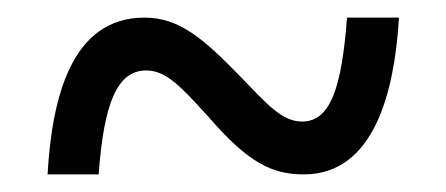

<svg xmlns="http://www.w3.org/2000/svg" viewBox="-20 -466 506 218"><path d="M34 -268H92C98 -349 113 -386 146 -386C169 -386 186 -367 217 -333C262 -281 289 -268 325 -268C405 -268 428 -362 433 -446H374C368 -366 355 -328 323 -328C300 -328 283 -348 253 -379C211 -422 184 -446 144 -446C61 -446 39 -355 34 -268Z"/></svg>

Font: Noto Serif Myanmar Condensed Medium
Style: Regular
Weight: 500
Width: 3
Designer: Ben Mitchell and the Monotype Design Team
Foundry: Monotype Imaging Inc.
Version: Version 2.106